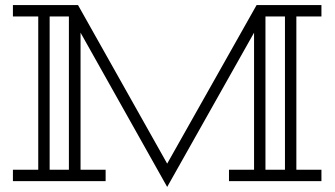

<svg xmlns="http://www.w3.org/2000/svg" viewBox="-20 -715 1321 758"><path d="M1150 -650V-45H1249V0H884V-45H983V-586L640 23L298 -586V-45H397V0H31V-45H131V-650H31V-695H288L640 -69L993 -695H1249V-650ZM252 -45V-650H176V-45ZM1105 -45V-650H1028V-45Z"/></svg>

Font: Geostar
Style: Regular
Weight: 400
Designer: Joe Prince
Foundry: Joe Prince
Version: Version 1.002